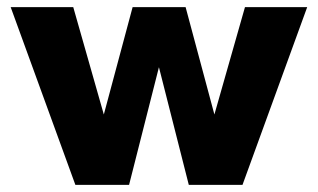

<svg xmlns="http://www.w3.org/2000/svg" viewBox="-20 -520 894 540"><path d="M10 -500H186L272 -198L353 -500H502L583 -198L669 -500H844L662 0H511L427 -331L343 0H192Z"/></svg>

Font: Moderustic
Style: Bold
Weight: 700
Designer: Tural Alisoy
Foundry: TAFT Foundry
Version: Version 2.120